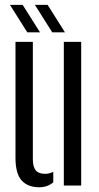

<svg xmlns="http://www.w3.org/2000/svg" viewBox="-20 -775 413 802"><path d="M44.7 -115.7V-600H117.2V-110.2Q117.2 -77.9 129.3 -63.4Q141.5 -48.9 168 -48.9Q185.4 -48.9 202.5 -57.3V-13.3Q178.2 7.2 144 7.2Q95.9 7.2 70.3 -21.4Q44.7 -50.1 44.7 -115.7ZM246.6 0V-600H319.1V0ZM94 -640 21.5 -754.8H74.5L147.1 -640ZM198.2 -640 125.7 -754.8H178.8L251.3 -640Z"/></svg>

Font: Big Shoulders Stencil Thin
Style: Regular
Weight: 100
Designer: Patric King
Foundry: XO Type Co
Version: Version 2.001